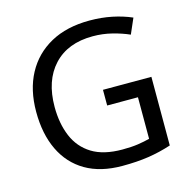

<svg xmlns="http://www.w3.org/2000/svg" viewBox="-107 -881 942 946"><g transform="rotate(-15 364.0 -408.0)"><path d="M407 -428H654V-78Q596 -59 537 -50Q478 -41 403 -41Q292 -41 216 -85.5Q140 -130 100.5 -212.5Q61 -295 61 -408Q61 -520 105 -602Q149 -684 231.5 -729.5Q314 -775 431 -775Q491 -775 544.5 -764Q598 -753 644 -733L610 -655Q572 -672 524.5 -684Q477 -696 426 -696Q298 -696 226.5 -619Q155 -542 155 -408Q155 -323 182.5 -257.5Q210 -192 269 -155.5Q328 -119 424 -119Q471 -119 504 -124Q537 -129 564 -136V-348H407Z"/></g></svg>

Font: Noto Sans Tamil UI
Style: Regular
Weight: 400
Designer: Jelle Bosma - Monotype Design Team
Foundry: Monotype Imaging Inc.
Version: Version 2.004; ttfautohint (v1.8.4.7-5d5b)